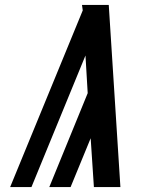

<svg xmlns="http://www.w3.org/2000/svg" viewBox="-20 -755 640 775"><path d="M359 0 346 -197 265 0H179L334 -379L325 -531L107 0H21L314 -713L311 -735H419L466 0Z"/></svg>

Font: Iosevka Aile Semibold Oblique
Style: Regular
Weight: 600
Italic angle: -9°
Designer: Belleve Invis
Foundry: Belleve Invis
Version: Version 31.1.0; ttfautohint (v1.8.4)